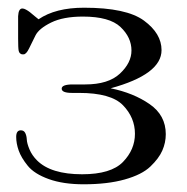

<svg xmlns="http://www.w3.org/2000/svg" viewBox="-20 -467 484 498"><path d="M34 -129Q42 -129 45.5 -122Q49 -115 49.5 -105Q50 -95 56.5 -79.5Q63 -64 76 -51Q112 -15 193 -15Q268 -15 299 -47Q330 -79 330 -120Q330 -162 299 -194Q268 -226 185 -226H167Q140 -226 140 -237Q140 -248 169 -248H201Q261 -248 291 -276Q321 -304 321 -336Q321 -370 292.5 -397Q264 -424 195 -424Q144 -424 112.5 -408.5Q81 -393 72 -375Q63 -357 55.5 -341.5Q48 -326 41 -326H37Q30 -328 28.5 -335Q27 -342 27 -367V-425Q28 -445 38 -445Q42 -445 47.5 -442Q53 -439 57.5 -435.5Q62 -432 69.5 -425.5Q77 -419 80 -417Q124 -447 198 -447Q308 -447 353.5 -413.5Q399 -380 399 -337Q399 -274 267 -238Q326 -226 368 -197Q410 -168 410 -119Q410 -97 401 -76.5Q392 -56 370 -35Q348 -14 303.5 -1.5Q259 11 197 11Q144 11 106.5 -2.5Q69 -16 52 -37Q35 -58 28.5 -76.5Q22 -95 22 -112Q22 -129 34 -129Z"/></svg>

Font: CMU Serif
Style: Roman
Weight: 500
Version: Version 0.7.0